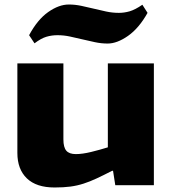

<svg xmlns="http://www.w3.org/2000/svg" viewBox="-20 -821 762 851"><path d="M222 10Q141 10 99 -30.5Q57 -71 57 -143V-540H261V-203Q261 -168 274 -153Q287 -138 316 -138Q345 -138 384 -147.5Q423 -157 458 -168V-540H662V0H491L481 -64H477Q438 -44 408 -30Q378 -16 350 -7Q322 2 292 6Q262 10 222 10ZM109 -665Q146 -734 193.5 -767.5Q241 -801 285 -801Q313 -801 341 -795Q369 -789 396 -782.5Q423 -776 450.5 -770Q478 -764 507 -764Q531 -764 555 -771Q579 -778 611 -800L634 -764Q596 -696 547.5 -662Q499 -628 457 -628Q429 -628 401 -634Q373 -640 345.5 -646.5Q318 -653 290.5 -659Q263 -665 235 -665Q209 -665 185.5 -658Q162 -651 133 -629Z"/></svg>

Font: Encode Sans Wide
Style: ExtraBold
Weight: 800
Designer: Pablo Impallari, Andres Torresi
Foundry: Pablo Impallari, Andres Torresi
Version: Version 1.000; ttfautohint (v1.00) -l 8 -r 50 -G 200 -x 14 -